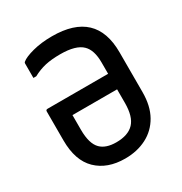

<svg xmlns="http://www.w3.org/2000/svg" viewBox="-172 -848 944 995"><g transform="rotate(-30 300.0 -350.5)"><path d="M279 -720Q541 -720 541 -473V-235Q541 -152 509 -95.5Q477 -39 420.5 -10Q364 19 292 19Q186 19 123.5 -41.5Q61 -102 61 -223V-396Q61 -406 72 -406H434V-474Q434 -548 400 -581Q363 -618 269 -618Q217 -618 179.5 -609.5Q142 -601 105 -581H88V-668Q88 -673 92 -676Q112 -693 163.5 -706.5Q215 -720 279 -720ZM294 -77Q365 -77 399.5 -113.5Q434 -150 434 -232V-313H167V-225Q167 -142 201 -108Q232 -77 294 -77Z"/></g></svg>

Font: Recursive Mn Lnr St Med
Style: Regular
Weight: 500
Monospace: yes
Version: Version 1.079;hotconv 1.0.112;makeotfexe 2.5.65598; ttfautoh